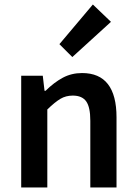

<svg xmlns="http://www.w3.org/2000/svg" viewBox="-20 -824 600 844"><path d="M73.2 0V-491.2H168L175.8 -424.8H180.2Q217.8 -461.9 256.1 -482.4Q294.4 -502.9 340.8 -502.9Q492.2 -502.9 492.2 -308.1V0H377V-293Q377 -353 358.9 -378.4Q340.8 -403.8 299.8 -403.8Q269.5 -403.8 245.6 -389.6Q221.7 -375.5 188 -342.8V0ZM297.9 -573.2 241.2 -629.9 388.2 -804.2 467.8 -728Z"/></svg>

Font: Toshiba Sans Medium
Style: Regular
Weight: 500
Designer: Paul D. Hunt
Foundry: Toshiba Corporation
Version: Version 2.020;PS 2.0;hotconv 1.0.86;makeotf.lib2.5.63406